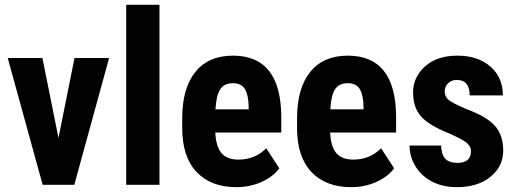

<svg xmlns="http://www.w3.org/2000/svg" viewBox="-20 -770 2152 800"><path d="M223.6 -195.3 290.5 -528.3H434.6L289.6 0H157.7L12.2 -528.3H156.7Z M644.5 0H505.9V-750H644.5Z M1016.1 -314.5V-327.1Q1015.1 -374.5 1000.5 -398.9Q985.8 -423.3 949.7 -423.3Q913.6 -423.3 897.2 -397.5Q880.9 -371.6 877.9 -314.5ZM950.7 -538.1Q1149.9 -538.1 1151.9 -285.6V-217.8H877Q879.9 -159.2 902.8 -132.1Q925.8 -105 973.6 -105Q1043 -105 1089.4 -152.3L1143.6 -68.8Q1118.2 -33.7 1069.8 -12Q1021.5 9.8 964.8 9.8Q858.4 9.8 798.8 -53.7Q739.3 -117.2 739.3 -235.4V-277.3Q739.3 -402.3 793.9 -470.2Q848.6 -538.1 950.7 -538.1Z M1494.6 -314.5V-327.1Q1493.7 -374.5 1479 -398.9Q1464.4 -423.3 1428.2 -423.3Q1392.1 -423.3 1375.7 -397.5Q1359.4 -371.6 1356.4 -314.5ZM1429.2 -538.1Q1628.4 -538.1 1630.4 -285.6V-217.8H1355.5Q1358.4 -159.2 1381.3 -132.1Q1404.3 -105 1452.1 -105Q1521.5 -105 1567.9 -152.3L1622.1 -68.8Q1596.7 -33.7 1548.3 -12Q1500 9.8 1443.4 9.8Q1336.9 9.8 1277.3 -53.7Q1217.8 -117.2 1217.8 -235.4V-277.3Q1217.8 -402.3 1272.5 -470.2Q1327.1 -538.1 1429.2 -538.1Z M1942.4 -141.6Q1942.4 -159.2 1925.5 -174.1Q1908.7 -189 1850.6 -214.4Q1765.1 -249 1733.2 -286.1Q1701.2 -323.2 1701.2 -385.7Q1701.2 -448.2 1751 -493.2Q1800.8 -538.1 1885.7 -538.1Q1970.7 -538.1 2022.9 -493.2Q2075.2 -448.2 2075.2 -372.6H1937Q1937 -437 1883.3 -437Q1861.3 -437 1847.2 -423.3Q1833 -409.7 1833 -388.7Q1833 -367.7 1848.6 -354.2Q1864.3 -340.8 1922.4 -315.9Q2006.8 -284.7 2041.7 -246.3Q2076.7 -208 2076.7 -142.1Q2076.7 -76.2 2023.4 -33.2Q1970.2 9.8 1883.8 9.8Q1825.7 9.8 1781.2 -12.9Q1736.8 -35.6 1711.7 -76.2Q1686.5 -116.7 1686.5 -163.6H1817.9Q1818.8 -127.4 1834.7 -109.4Q1850.6 -91.3 1886.7 -91.3Q1942.4 -91.3 1942.4 -141.6Z"/></svg>

Font: RobotoCondensed-Bold
Style: Bold
Weight: 700
Designer: Google
Version: Version 2.001240; 2014